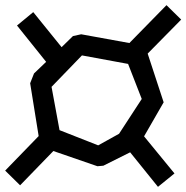

<svg xmlns="http://www.w3.org/2000/svg" viewBox="-40 -626 723 745"><path d="M519 -97 637 47 573 99 465 -35 361 17 338 19 167 -40 38 93 -20 36 110 -98 77 -303 92 -341 139 -386 26 -527 89 -579 199 -443 243 -486 275 -493 462 -459 606 -606 663 -550 533 -418 595 -229ZM422 -107 510 -242 457 -378 278 -411 160 -289 191 -121 341 -62Z"/></svg>

Font: ZCOOL KuaiLe
Style: Regular
Weight: 400
Designer: Lui Bingke
Foundry: ZCOOL
Version: Version 2.000